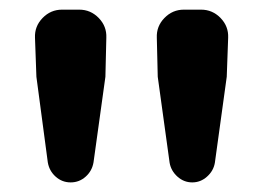

<svg xmlns="http://www.w3.org/2000/svg" viewBox="-20 -802 540 394"><path d="M328.1 -467.8 303.7 -644.5 301.8 -724.6Q300.8 -748 317.4 -765.1Q334 -782.2 357.4 -782.2H392.6Q416 -782.2 432.6 -765.1Q449.2 -748 448.2 -724.6L445.3 -644.5L420.9 -467.8Q418 -451.2 404.8 -439.5Q391.6 -427.7 374.5 -427.7Q357.4 -427.7 344.2 -439.5Q331.1 -451.2 328.1 -467.8ZM78.1 -468.8 54.7 -644.5 51.8 -724.6Q50.8 -748 67.4 -765.1Q84 -782.2 107.4 -782.2H142.6Q166 -782.2 182.6 -765.1Q199.2 -748 198.2 -724.6L196.3 -644.5L171.9 -468.8Q168.9 -451.2 155.8 -439.5Q142.6 -427.7 125 -427.7Q107.4 -427.7 94.2 -439.5Q81.1 -451.2 78.1 -468.8Z"/></svg>

Font: Gen Jyuu Gothic Monospace Bold
Style: Bold
Weight: 700
Designer: [Source Han Sans]
Ryoko NISHIZUKA  (kana & ideographs); Paul D. Hunt (Latin, Greek & Cyrillic); Wenlong ZHANG  (bopomofo
Version: Version 1.002.20150607